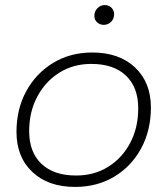

<svg xmlns="http://www.w3.org/2000/svg" viewBox="-20 -733 660 757"><path d="M276 4Q170 4 107.5 -55Q45 -114 45 -213Q45 -303 83.5 -373.5Q122 -444 189.5 -485Q257 -526 344 -526Q450 -526 512.5 -467Q575 -408 575 -309Q575 -219 536.5 -148Q498 -77 430.5 -36.5Q363 4 276 4ZM280 -41Q351 -41 406 -75Q461 -109 493 -169Q525 -229 525 -306Q525 -389 476.5 -435Q428 -481 340 -481Q269 -481 214 -446.5Q159 -412 127 -352Q95 -292 95 -216Q95 -133 143.5 -87Q192 -41 280 -41ZM389 -635Q374 -635 363 -645Q352 -655 352 -670Q352 -688 364 -700.5Q376 -713 393 -713Q409 -713 419.5 -702.5Q430 -692 430 -677Q430 -659 418 -647Q406 -635 389 -635Z"/></svg>

Font: Montserrat Light
Style: Italic
Weight: 300
Italic angle: -11.3°
Designer: Julieta Ulanovsky
Foundry: Julieta Ulanovsky
Version: Version 9.000; ttfautohint (v1.8.4.7-5d5b)